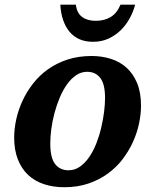

<svg xmlns="http://www.w3.org/2000/svg" viewBox="-20 -783 658 813"><path d="M40 -200.2Q40 -237.8 48.8 -277.8Q57.6 -317.9 75.4 -356.4Q93.3 -395 120.1 -429.4Q147 -463.9 183.3 -489.7Q219.7 -515.6 265.9 -530.8Q312 -545.9 368.2 -545.9Q411.1 -545.9 449.2 -533.9Q487.3 -522 515.6 -496.6Q543.9 -471.2 560.5 -431.4Q577.1 -391.6 577.1 -335.9Q577.1 -299.8 568.8 -260.3Q560.5 -220.7 543.2 -182.4Q525.9 -144 499.3 -109.1Q472.7 -74.2 436.5 -47.9Q400.4 -21.5 354.5 -5.9Q308.6 9.8 252 9.8Q205.1 9.8 166 -3.2Q127 -16.1 99.1 -42.2Q71.3 -68.4 55.7 -107.9Q40 -147.5 40 -200.2ZM270 -62Q296.9 -62 318.6 -77.4Q340.3 -92.8 357.7 -117.9Q375 -143.1 387.7 -175.3Q400.4 -207.5 408.4 -241.7Q416.5 -275.9 420.7 -308.8Q424.8 -341.8 424.8 -368.2Q424.8 -427.2 404.5 -453.1Q384.3 -479 349.1 -479Q323.7 -479 302.2 -464.4Q280.8 -449.7 263.4 -425.3Q246.1 -400.9 232.9 -369.4Q219.7 -337.9 210.7 -304.2Q201.7 -270.5 197.3 -237.1Q192.9 -203.6 192.9 -175.8Q192.9 -114.7 213.4 -88.4Q233.9 -62 270 -62ZM374 -606Q340.8 -606 315.9 -617.2Q291 -628.4 273.9 -649.2Q256.8 -669.9 247.1 -699Q237.3 -728 235.4 -763.2H301.3Q305.2 -728 327.6 -711.4Q350.1 -694.8 385.3 -694.8Q421.4 -694.8 448.2 -710.7Q475.1 -726.6 490.2 -763.2H552.2Q544.9 -734.4 529.5 -706.1Q514.2 -677.7 491.7 -655.5Q469.2 -633.3 439.7 -619.6Q410.2 -606 374 -606Z"/></svg>

Font: Droid Serif
Style: Bold Italic
Weight: 700
Italic angle: -12°
Designer: Monotype Design team
Foundry: Monotype Imaging Inc.
Version: Version 1.03